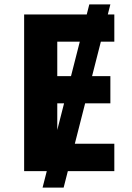

<svg xmlns="http://www.w3.org/2000/svg" viewBox="-20 -780 600 875"><path d="M483 -760 270 75H174L387 -760ZM501 0H90V-714H501V-590H241V-433H483V-309H241V-125H501Z"/></svg>

Font: Noto IKEA Latin
Style: Bold
Weight: 700
Designer: Monotype Design Team
Foundry: Monotype Imaging Inc.
Version: Version 1.0